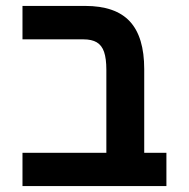

<svg xmlns="http://www.w3.org/2000/svg" viewBox="-20 -629 640 649"><path d="M262 -496H56V-609H267.5Q370.5 -609 419 -556.5Q467.5 -504 467.5 -395.5V-112.5H542.5V0H56V-112.5H339.5V-393Q339.5 -431 331.8 -453.5Q324 -476 307 -486Q290 -496 262 -496Z"/></svg>

Font: JuliaMono
Style: Bold
Weight: 700
Monospace: yes
Designer: cormullion
Foundry: corm
Version: Version 0.055; ttfautohint (v1.8.4)